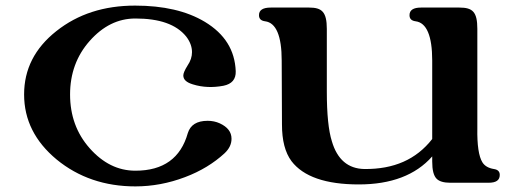

<svg xmlns="http://www.w3.org/2000/svg" viewBox="-20 -648 1833 685"><path d="M821 -394C818 -469 782 -527 711 -570C646 -609 563 -628 462 -628C351 -628 258 -598 181 -537C104 -476 66 -401 66 -311C66 -220 105 -143 182 -79C260 -15 354 17 463 17C523 17 582 6 640 -16C696 -37 743 -66 781 -101C798 -117 806 -134 806 -153C806 -177 792 -195 764 -208C751 -214 736 -217 721 -217C682 -217 659 -202 650 -173C625 -84 563 -39 463 -39C401 -39 347 -66 300 -119C253 -172 230 -236 230 -311C230 -385 253 -449 300 -502C347 -555 401 -582 463 -582C549 -582 609 -561 644 -518C658 -500 665 -481 665 -462C665 -446 660 -430 649 -414C639 -398 634 -386 634 -379C634 -364 645 -354 668 -347C703 -336 740 -335 777 -342C807 -348 822 -365 821 -394Z M1742 -45C1723 -48 1709 -56 1701 -69C1688 -90 1682 -131 1683 -190V-545C1683 -606 1666 -621 1619 -621H1482C1455 -621 1441 -612 1441 -594C1441 -581 1448 -574 1463 -572C1502 -567 1522 -520 1522 -432V-152C1465 -79 1385 -44 1280 -45C1222 -46 1183 -79 1164 -144C1152 -182 1146 -241 1146 -322V-545C1146 -606 1128 -621 1083 -621H946C918 -621 904 -612 904 -594C904 -581 911 -574 926 -572C965 -567 985 -520 985 -432L986 -204C986 -147 997 -104 1020 -73C1062 -18 1142 10 1260 10C1375 10 1463 -23 1522 -90V-72C1522 -41 1527 -21 1538 -10C1547 -1 1563 4 1586 4H1723C1750 4 1763 -5 1763 -24C1763 -36 1756 -43 1742 -45Z"/></svg>

Font: GFS Jackson
Style: Regular
Weight: 400
Designer: George Matthiopoulos
Foundry: George Matthiopoulos
Version: Version 1.0